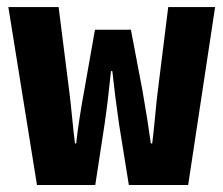

<svg xmlns="http://www.w3.org/2000/svg" viewBox="-20 -530 640 550"><path d="M85.9 0 3.9 -509.8H147.9L178.2 -270Q181.6 -244.6 186.5 -194.3Q191.4 -144 194.8 -119.1H198.2Q206.1 -189 221.2 -270L252 -444.8H355L388.2 -270Q403.3 -183.6 412.1 -119.1H416Q419.4 -144 424.1 -194.3Q428.7 -244.6 432.1 -270L461.9 -509.8H596.2L519 0H349.1L320.8 -175.8Q309.6 -253.4 301.8 -326.2H297.9Q289.6 -243.2 279.8 -175.8L252.9 0Z"/></svg>

Font: Office Code Pro Bold
Style: Regular
Weight: 700
Designer: Nathan Rutzky & Paul D. Hunt
Foundry: Adobe Systems Incorporated
Version: Version 1.004;PS 001.004;hotconv 1.0.70;makeotf.lib2.5.58329